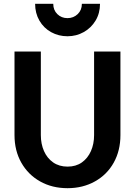

<svg xmlns="http://www.w3.org/2000/svg" viewBox="-20 -970 707 1006"><path d="M56 -262V-700H194V-262Q194 -216 210.5 -178.5Q227 -141 258.5 -119Q290 -97 334 -97Q378 -97 409 -119Q440 -141 456.5 -178.5Q473 -216 473 -262V-700H611V-262Q611 -181 576 -118Q541 -55 477.5 -19.5Q414 16 334 16Q253 16 190 -19.5Q127 -55 91.5 -118Q56 -181 56 -262ZM164 -950H259Q259 -917 280.5 -896Q302 -875 333.5 -875Q365 -875 387 -896Q409 -917 409 -950H504Q504 -901 481 -862.5Q458 -824 419 -802Q379.9 -780 333.5 -780Q287.1 -780 248 -801.5Q209 -823 186.5 -862Q164 -901 164 -950Z"/></svg>

Font: Uncut Sans Variable
Style: Regular
Weight: 400
Designer: Kasper Nordkvist
Foundry: UNCUT.wtf
Version: Version 1.304;Glyphs 3.2 (3246)